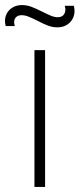

<svg xmlns="http://www.w3.org/2000/svg" viewBox="-56 -738 315 758"><path d="M170.5 -630Q152 -630 133.8 -636.8Q115.5 -643.5 91 -656.5Q69 -667.5 55.5 -672.8Q42 -678 29.5 -678Q16 -678 8.5 -671.2Q1 -664.5 0 -654.5Q-1 -644.5 2.5 -635H-33.5Q-39.5 -657.5 -32.8 -676.5Q-26 -695.5 -9 -706.8Q8 -718 30.5 -718Q49.5 -718 67.8 -711.2Q86 -704.5 111.5 -691.5Q133.5 -680.5 146.8 -675.2Q160 -670 172.5 -670Q190.5 -670 198 -683.5Q205.5 -697 199.5 -715H235.5Q241.5 -693 234.8 -673.2Q228 -653.5 211 -641.8Q194 -630 170.5 -630ZM80 0V-540H122V0Z"/></svg>

Font: Hauora
Style: Regular
Weight: 400
Designer: Wayne Shih
Foundry: WCYS
Version: Version 1.001